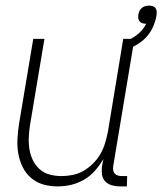

<svg xmlns="http://www.w3.org/2000/svg" viewBox="-20 -659 581 687"><path d="M186 8Q159 8 134.5 1Q110 -6 91 -22.5Q72 -39 61 -61.5Q50 -84 45.5 -109.5Q41 -135 42.5 -162Q44 -189 48 -215L99 -520H139L87 -209Q84 -188 83 -166.5Q82 -145 85.5 -124Q89 -103 98 -85Q107 -67 122 -53.5Q137 -40 157.5 -34.5Q178 -29 200 -29Q220 -29 240 -33Q260 -37 278.5 -47.5Q297 -58 313 -74Q329 -90 339.5 -108.5Q350 -127 356 -147Q362 -167 366 -187L421 -520H461L385 -64Q384 -57 385 -50Q386 -43 390.5 -38Q395 -33 402 -31Q409 -29 416 -29H435L434 8H409Q394 8 380 4Q366 0 356.5 -10Q347 -20 345 -34.5Q343 -49 345 -64L350 -90Q337 -68 320 -48.5Q303 -29 280.5 -16Q258 -3 234 2.5Q210 8 186 8ZM435 -483 430 -495 425 -510Q449 -518 470.5 -534.5Q492 -551 503 -574H502Q495 -574 489 -576Q483 -578 479.5 -582.5Q476 -587 475 -593.5Q474 -600 475 -606Q476 -613 479 -619.5Q482 -626 487.5 -630.5Q493 -635 499.5 -637Q506 -639 513 -639Q519 -639 526 -637Q533 -635 536.5 -630Q540 -625 540.5 -618Q541 -611 540 -604Q537 -585 528.5 -565Q520 -545 506 -529Q492 -513 473.5 -501.5Q455 -490 435 -483Z"/></svg>

Font: Iosevka Extralight
Style: Italic
Weight: 200
Italic angle: -9°
Monospace: yes
Designer: Belleve Invis
Foundry: Belleve Invis
Version: Version 32.5.0; ttfautohint (v1.8.4)